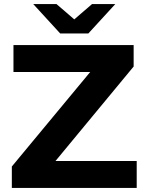

<svg xmlns="http://www.w3.org/2000/svg" viewBox="-20 -921 711 941"><path d="M413 -757 545 -901H431L344 -826L257 -901H143L275 -757ZM252 -132 635 -595V-700H46V-568H422L38 -105V0H650V-132Z"/></svg>

Font: AWKNG-Font
Style: Bold
Weight: 700
Designer: Awakening Church
Foundry: Awakening Church
Version: Version 1.700;PS 001.700;hotconv 1.0.88;makeotf.lib2.5.64775